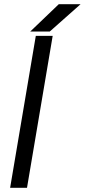

<svg xmlns="http://www.w3.org/2000/svg" viewBox="-20 -890 402 910"><path d="M149.7 -720H229.7L108 0H28ZM258.5 -870H361.8L216 -740.7H123.5Z"/></svg>

Font: Oak Sans Light Italic
Style: Regular
Weight: 400
Italic angle: -9.5°
Foundry: Erik Kennedy, Walven
Version: Version 1.000;Glyphs 3.1.2 (3151)